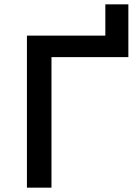

<svg xmlns="http://www.w3.org/2000/svg" viewBox="-20 -864 625 884"><path d="M217 0V-601H571V-844H465V-700H104V0Z"/></svg>

Font: Montserrat-Alt1 SemBd
Style: Regular
Weight: 600
Designer: Differentunic
Foundry: Differentunic
Version: Version 7.222